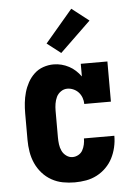

<svg xmlns="http://www.w3.org/2000/svg" viewBox="-55 -812 609 862"><g transform="rotate(-5 250.0 -381.0)"><path d="M247 8Q220 8 193.5 3Q167 -2 143 -15.5Q119 -29 101 -49.5Q83 -70 72 -94.5Q61 -119 56.5 -146Q52 -173 52 -200V-320Q52 -344 54.5 -367.5Q57 -391 63.5 -414Q70 -437 81.5 -458Q93 -479 110.5 -495.5Q128 -512 151 -520Q174 -528 198 -528Q216 -528 233.5 -523.5Q251 -519 267 -510.5Q283 -502 296 -490Q309 -478 320 -463V-520H440V-339H320Q320 -353 315 -367Q310 -381 300.5 -391.5Q291 -402 277.5 -408Q264 -414 250 -414Q234 -414 220.5 -404.5Q207 -395 200.5 -381Q194 -367 191.5 -351.5Q189 -336 189 -320V-200Q189 -184 191 -168.5Q193 -153 199.5 -139Q206 -125 219 -115.5Q232 -106 247 -106Q261 -106 273.5 -113Q286 -120 292.5 -132Q299 -144 302 -157.5Q305 -171 305 -185H442V-184Q442 -158 436 -132.5Q430 -107 418.5 -84.5Q407 -62 388.5 -43.5Q370 -25 347 -13Q324 -1 298.5 3.5Q273 8 247 8ZM237 -576 175 -624 299 -770 376 -710Z"/></g></svg>

Font: Iosevka Curly Slab Heavy
Style: Regular
Weight: 900
Monospace: yes
Designer: Belleve Invis
Foundry: Belleve Invis
Version: Version 22.1.2; ttfautohint (v1.8.4)